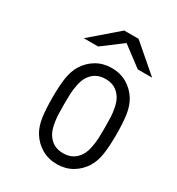

<svg xmlns="http://www.w3.org/2000/svg" viewBox="-214 -1049 1096 1191"><g transform="rotate(30 333.5 -453.5)"><path d="M323.6 -916.7H426.4L619.8 -750H516.9L375 -856.8L233.1 -750H130.2ZM561.8 -572.9Q587.2 -531.2 595.7 -474.3Q604.2 -417.3 604.2 -333.3Q604.2 -249.3 595.7 -192.4Q587.2 -135.4 561.8 -93.8Q531.2 -44.9 483.4 -17.3Q435.5 10.4 375 10.4Q314.5 10.4 266.6 -17.3Q218.8 -44.9 188.2 -93.8Q162.8 -135.4 154.3 -192.4Q145.8 -249.3 145.8 -333.3Q145.8 -417.3 154.3 -474.3Q162.8 -531.2 188.2 -572.9Q218.8 -621.7 266.6 -649.4Q314.5 -677.1 375 -677.1Q435.5 -677.1 483.4 -649.4Q531.2 -621.7 561.8 -572.9ZM260.4 -535.2Q246.1 -511.1 238.9 -474.9Q231.8 -438.8 230.5 -410.2Q229.2 -381.5 229.2 -333.3Q229.2 -285.2 230.5 -256.5Q231.8 -227.9 238.9 -191.7Q246.1 -155.6 260.4 -131.5Q298.2 -67.7 375 -67.7Q451.8 -67.7 489.6 -131.5Q503.9 -155.6 511.1 -191.7Q518.2 -227.9 519.5 -256.5Q520.8 -285.2 520.8 -333.3Q520.8 -381.5 519.5 -410.2Q518.2 -438.8 511.1 -474.9Q503.9 -511.1 489.6 -535.2Q451.8 -599 375 -599Q298.2 -599 260.4 -535.2Z"/></g></svg>

Font: TypoPRO Monoid
Style: Regular
Weight: 400
Width: 4
Monospace: yes
Designer: Andreas Larsen (@larsenwork)
Version: Version 0.61